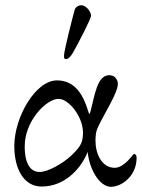

<svg xmlns="http://www.w3.org/2000/svg" viewBox="-20 -703 545 738"><path d="M259 -498C280 -534 330 -632 330 -642C330 -658 311 -683 292 -683C284 -683 270 -677 267 -665C257 -629 226 -507 226 -489C226 -480 226 -476 235 -476C243 -476 253 -488 259 -498ZM299 -193C299 -156 290 -140 256 -107C222 -74 163 -42 133 -42C100 -42 75 -68 75 -141C75 -238 158 -323 205 -323C245 -323 299 -254 299 -193ZM317 -119C323 -55 361 15 407 15C446 15 505 -25 505 -96C505 -105 503 -111 494 -111C492 -111 458 -58 421 -58C371 -58 347 -112 347 -162C347 -183 349 -198 356 -213C380 -266 433 -345 433 -381C433 -394 424 -414 400 -414C355 -414 345 -343 329 -279C328 -275 325 -265 324 -265C322 -265 320 -273 318 -279C300 -337 269 -394 199 -394C116 -394 35 -252 35 -142C35 -51 73 14 140 14C234 14 295 -62 317 -119Z"/></svg>

Font: EB Garamond 12
Style: Regular
Weight: 400
Version: Version 0.016+